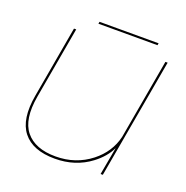

<svg xmlns="http://www.w3.org/2000/svg" viewBox="-121 -772 862 889"><g transform="rotate(20 310.0 -327.0)"><path d="M466 0 488.5 -124.5 490.5 -136.5Q468 -88.5 417.5 -50.5Q343 6 241.5 6Q132.5 6 84.5 -54.8Q36.5 -115.5 58 -237.5L120 -590.5H131L68.5 -236.5Q48 -119 94.2 -62Q140.5 -5 241.5 -5Q340.5 -5 414.5 -63Q482 -116 501 -195.5L570.5 -590.5H581.5L477 0ZM218.5 -650.5 220.5 -660.5H511.5L509.5 -650.5Z"/></g></svg>

Font: Anybody ExtraExpanded Thin
Style: Italic
Weight: 100
Width: 8
Italic angle: -10°
Designer: Tyler Finck
Foundry: Etcetera Type Company
Version: Version 1.010; ttfautohint (v1.8.3) -l 8 -r 50 -G 200 -x 14 